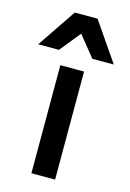

<svg xmlns="http://www.w3.org/2000/svg" viewBox="-185 -803 581 860"><g transform="rotate(15 105.5 -373.0)"><path d="M160.2 0V-501H50.3V0ZM26.4 -565.9 104 -661.6 181.2 -565.9H280.8L157.2 -745.6H51.8L-69.8 -565.9Z"/></g></svg>

Font: Ride SemiBold
Style: Regular
Weight: 600
Version: Version 3.000